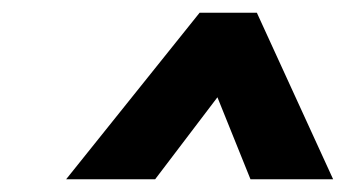

<svg xmlns="http://www.w3.org/2000/svg" viewBox="-20 -730 544 302"><path d="M322 -577 374 -448H504L384 -710H294L84 -448H224Z"/></svg>

Font: Jost* 700 Bold Italic
Style: Bold Italic
Weight: 700
Italic angle: -10°
Version: Version 3.200; ttfautohint (v0.97) -l 8 -r 50 -G 200 -x 14 -